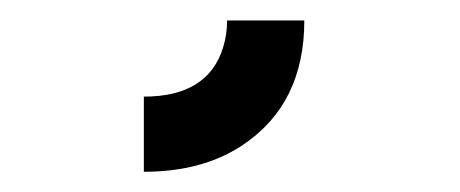

<svg xmlns="http://www.w3.org/2000/svg" viewBox="-20 -140 448 187"><path d="M120.1 27.3V-45.9Q182.6 -45.9 197.3 -93.8Q201.2 -106.4 201.2 -120.1H276.4Q276.4 -39.1 216.8 1Q177.7 27.3 120.1 27.3Z"/></svg>

Font: Post No Bills Jaffna
Style: Bold
Weight: 700
Designer: Kosala Senevirathne, Siva Puranthara, Lasantha Premarathna, Tharique Azeez
Foundry: Mooniak
Version: Version 1.220 ; ttfautohint (v1.6)